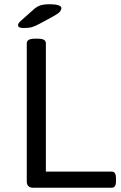

<svg xmlns="http://www.w3.org/2000/svg" viewBox="-20 -884 572 904"><path d="M137 0Q106 0 106 -30V-680Q106 -691 115.5 -696.5Q125 -702 147 -702H155Q178 -702 187 -696.5Q196 -691 196 -680V-76H506Q526 -76 526 -46V-30Q526 0 506 0ZM91 -752Q65 -752 65 -765Q65 -774 76 -784L140 -841Q154 -853 169.5 -858.5Q185 -864 216 -864Q239 -864 254 -859.5Q269 -855 269 -846Q269 -838 262.5 -829.5Q256 -821 229 -806L168 -773Q146 -761 131 -756.5Q116 -752 91 -752Z"/></svg>

Font: Asap Semi Expanded
Style: Regular
Weight: 400
Width: 6
Designer: Pablo Cosgaya
Foundry: Omnibus-Type
Version: Version 3.001; ttfautohint (v1.8.4.7-5d5b)